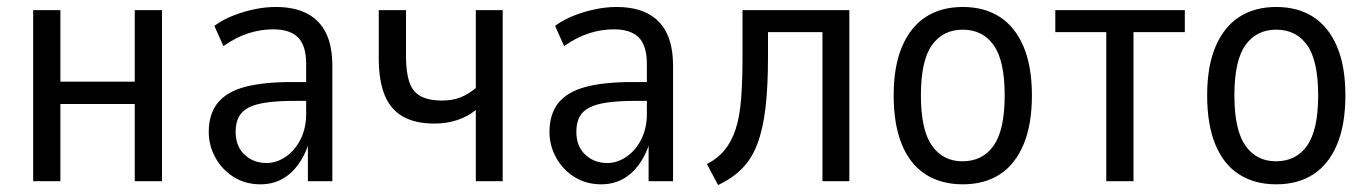

<svg xmlns="http://www.w3.org/2000/svg" viewBox="-20 -519 3925 550"><path d="M75 0V-490H153V-285H366V-490H444V0H366V-221H153V0Z M726 9Q683 9 649.5 -12Q616 -33 597 -67.5Q578 -102 578 -141Q578 -192 603.5 -224Q629 -256 681.5 -270Q734 -284 816 -284H868V-230H824Q777 -230 744.5 -225.5Q712 -221 692.5 -211Q673 -201 664 -184Q655 -167 655 -141Q655 -100 680.5 -76Q706 -52 744 -52Q772 -52 798.5 -70Q825 -88 841 -120Q857 -152 857 -192V-336Q857 -388 834 -411.5Q811 -435 762 -435Q728 -435 692.5 -424Q657 -413 620 -387L594 -445Q619 -463 648.5 -474.5Q678 -486 709 -492.5Q740 -499 770 -499Q823 -499 859 -480.5Q895 -462 913.5 -425Q932 -388 932 -330V0H862V-107H864Q853 -73 833.5 -46.5Q814 -20 787 -5.5Q760 9 726 9Z M1343 0V-204Q1320 -185 1289.5 -175Q1259 -165 1225 -165Q1169 -165 1133.5 -185.5Q1098 -206 1081.5 -247.5Q1065 -289 1065 -352V-490H1143V-358Q1143 -314 1152 -285.5Q1161 -257 1184 -244Q1207 -231 1247 -231Q1276 -231 1299 -240Q1322 -249 1343 -267V-490H1420V0Z M1702 9Q1659 9 1625.5 -12Q1592 -33 1573 -67.5Q1554 -102 1554 -141Q1554 -192 1579.5 -224Q1605 -256 1657.5 -270Q1710 -284 1792 -284H1844V-230H1800Q1753 -230 1720.5 -225.5Q1688 -221 1668.5 -211Q1649 -201 1640 -184Q1631 -167 1631 -141Q1631 -100 1656.5 -76Q1682 -52 1720 -52Q1748 -52 1774.5 -70Q1801 -88 1817 -120Q1833 -152 1833 -192V-336Q1833 -388 1810 -411.5Q1787 -435 1738 -435Q1704 -435 1668.5 -424Q1633 -413 1596 -387L1570 -445Q1595 -463 1624.5 -474.5Q1654 -486 1685 -492.5Q1716 -499 1746 -499Q1799 -499 1835 -480.5Q1871 -462 1889.5 -425Q1908 -388 1908 -330V0H1838V-107H1840Q1829 -73 1809.5 -46.5Q1790 -20 1763 -5.5Q1736 9 1702 9Z M2037 11 2005 -49Q2036 -65 2056 -89.5Q2076 -114 2087.5 -149.5Q2099 -185 2103 -236Q2107 -287 2107 -357V-490H2413V0H2336V-427H2180V-355Q2180 -272 2173 -211.5Q2166 -151 2150 -108Q2134 -65 2106 -36.5Q2078 -8 2037 11Z M2738 9Q2676 9 2631.5 -19.5Q2587 -48 2563.5 -105Q2540 -162 2540 -246Q2540 -329 2564 -385.5Q2588 -442 2632 -470.5Q2676 -499 2738 -499Q2800 -499 2844 -470.5Q2888 -442 2912 -385.5Q2936 -329 2936 -246Q2936 -162 2912 -105Q2888 -48 2844 -19.5Q2800 9 2738 9ZM2737 -57Q2795 -57 2826.5 -102Q2858 -147 2858 -246Q2858 -345 2826.5 -389.5Q2795 -434 2738 -434Q2681 -434 2649.5 -389.5Q2618 -345 2618 -246Q2618 -147 2649.5 -102Q2681 -57 2737 -57Z M3149 0V-427H3003V-490H3374V-427H3227V0Z M3636 9Q3574 9 3529.5 -19.5Q3485 -48 3461.5 -105Q3438 -162 3438 -246Q3438 -329 3462 -385.5Q3486 -442 3530 -470.5Q3574 -499 3636 -499Q3698 -499 3742 -470.5Q3786 -442 3810 -385.5Q3834 -329 3834 -246Q3834 -162 3810 -105Q3786 -48 3742 -19.5Q3698 9 3636 9ZM3635 -57Q3693 -57 3724.5 -102Q3756 -147 3756 -246Q3756 -345 3724.5 -389.5Q3693 -434 3636 -434Q3579 -434 3547.5 -389.5Q3516 -345 3516 -246Q3516 -147 3547.5 -102Q3579 -57 3635 -57Z"/></svg>

Font: Nunito Sans 10pt Condensed
Style: Regular
Weight: 400
Width: 3
Designer: Vernon Adams
Foundry: Vernon Adams
Version: Version 3.101;gftools[0.9.27]